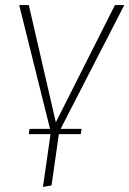

<svg xmlns="http://www.w3.org/2000/svg" viewBox="-20 -540 512 760"><path d="M220 -30H303L300 -9H213L184 194L150 200L180 -9H94L97 -30H178L56 -520H94L201 -56L435 -520H472Z"/></svg>

Font: FiraGO UltraLight
Style: Italic
Weight: 200
Italic angle: -8°
Designer: bBox Type GmbH
Foundry: bBox Type GmbH
Version: Version 1.001